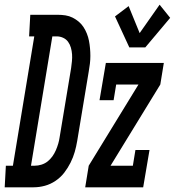

<svg xmlns="http://www.w3.org/2000/svg" viewBox="-83 -798 745 818"><path d="M-63 0 -58 -92H-28L63 -643H41L46 -735H163Q180 -735 196 -732.5Q212 -730 226 -723Q240 -716 252 -706Q264 -696 272.5 -683Q281 -670 287 -655Q293 -640 296 -624.5Q299 -609 300.5 -592.5Q302 -576 302 -559.5Q302 -543 300 -526.5Q298 -510 295 -493L246 -198Q242 -174 235.5 -151Q229 -128 217.5 -105Q206 -82 190.5 -62Q175 -42 153.5 -27.5Q132 -13 108 -6.5Q84 0 60 0ZM49 -92H65Q79 -92 93.5 -96.5Q108 -101 119.5 -110Q131 -119 140 -131.5Q149 -144 155 -158Q161 -172 165 -185.5Q169 -199 171 -213L220 -508Q222 -523 223.5 -537.5Q225 -552 224 -566.5Q223 -581 219 -595Q215 -609 207 -620Q199 -631 186 -637Q173 -643 159 -643H140ZM468 -596 407 -728 465 -772 512 -657 597 -778 642 -722 536 -596ZM280 0 295 -92 507 -438H412L401 -371H341L368 -530H615L600 -438L388 -92H483L494 -159H554L527 0Z"/></svg>

Font: Iosevka Slab SmBdExObl
Style: Regular
Weight: 600
Width: 7
Italic angle: -9°
Monospace: yes
Designer: Belleve Invis
Foundry: Belleve Invis
Version: Version 11.1.0; ttfautohint (v1.8.3)